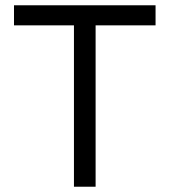

<svg xmlns="http://www.w3.org/2000/svg" viewBox="-20 -706 642 727"><path d="M260 -610H33V-686H569V-610H342V1H260Z"/></svg>

Font: Bellota Text
Style: Bold
Weight: 700
Designer: Kemie Guaida
Foundry: Kemie Guaida
Version: Version 4.001